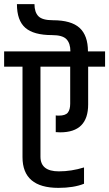

<svg xmlns="http://www.w3.org/2000/svg" viewBox="-49 -905 529 930"><path d="M377 -656H460V-582H378V-399Q378 -264 243 -264Q228 -264 221 -265V-346Q225 -345 236 -345Q268 -345 279.5 -359.5Q291 -374 291 -403V-582H147V-146Q147 -75 236 -75Q297 -75 358 -94V-15Q308 5 234 5Q60 5 60 -144V-582H-29V-656H292Q292 -695 273 -715Q254 -735 203 -735Q114 -735 73.5 -770.5Q33 -806 33 -885H118Q118 -846 137 -826.5Q156 -807 207 -807Q296 -807 336.5 -770Q377 -733 377 -656Z"/></svg>

Font: Khand Medium
Style: Regular
Weight: 500
Designer: Devanagari: Sanchit Sawaria, Jyotish Sonowal; Latin: Satya Rajpurohit
Foundry: Indian Type Foundry
Version: Version 1.100;PS 1.0;hotconv 1.0.78;makeotf.lib2.5.61930; tt